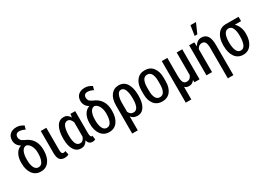

<svg xmlns="http://www.w3.org/2000/svg" viewBox="-4 -1753 4041 2926"><g transform="rotate(-30 2016.5 -290.5)"><path d="M86.4 -620.6Q86.4 -688 128.2 -726.3Q169.9 -764.6 245.6 -764.6Q276.4 -764.6 305.9 -754.4Q335.4 -744.1 366.7 -724.1L349.6 -660.2Q330.1 -671.9 302.7 -680.7Q275.4 -689.5 247.6 -689.5Q215.8 -689.5 198.7 -671.9Q181.6 -654.3 181.6 -622.6Q181.6 -595.2 196.5 -573.2Q211.4 -551.3 254.4 -532.2Q342.8 -497.1 386.7 -429Q430.7 -360.8 430.7 -261.7V-249Q430.7 -132.3 379.2 -61.3Q327.6 9.8 234.9 9.8Q141.6 9.8 89.6 -60.8Q37.6 -131.3 37.6 -247.1V-259.8Q37.6 -348.1 72.3 -408.4Q106.9 -468.8 161.1 -483.9L162.6 -489.3Q126 -510.7 106.2 -544.4Q86.4 -578.1 86.4 -620.6ZM135.7 -251Q135.7 -168 160.2 -116.5Q184.6 -64.9 234.9 -64.9Q284.2 -64.9 308.8 -116.7Q333.5 -168.5 333.5 -251V-263.7Q333.5 -331.5 306.6 -383.5Q279.8 -435.5 235.4 -447.8Q185.5 -447.8 160.6 -395.5Q135.7 -343.3 135.7 -263.7Z M635.7 -527.8V-139.6Q635.7 -97.7 645 -82Q654.3 -66.4 672.4 -66.4Q683.1 -66.4 690.7 -68.6Q698.2 -70.8 709.5 -76.2L724.1 -8.8Q705.6 2.4 689 6.3Q672.4 10.3 650.4 10.3Q594.2 10.3 565.9 -25.6Q537.6 -61.5 537.6 -143.1V-527.8Z M1144 -527.8V-147.5Q1144 -103 1151.4 -86.2Q1158.7 -69.3 1172.9 -69.3Q1175.8 -69.3 1178.2 -70.1Q1180.7 -70.8 1183.1 -72.3L1192.4 -2.9Q1180.2 4.4 1168.9 7.3Q1157.7 10.3 1143.1 10.3Q1109.4 10.3 1087.9 -7.1Q1066.4 -24.4 1055.7 -63Q1035.6 -26.4 1007.8 -8.1Q980 10.3 941.4 10.3Q861.3 10.3 818.6 -59.1Q775.9 -128.4 775.9 -247.6V-257.8Q775.9 -387.2 818.6 -462.6Q861.3 -538.1 942.4 -538.1Q979 -538.1 1005.6 -520.8Q1032.2 -503.4 1051.3 -470.2L1052.7 -470.7L1059.6 -527.8ZM873.5 -247.6Q873.5 -162.1 895 -113.5Q916.5 -64.9 965.8 -64.9Q994.6 -64.9 1013.9 -82.5Q1033.2 -100.1 1045.9 -133.8V-147.5V-387.7Q1032.7 -422.9 1013.4 -442.4Q994.1 -461.9 966.8 -461.9Q918 -461.9 895.8 -406.2Q873.5 -350.6 873.5 -257.8Z M1289.1 -620.6Q1289.1 -688 1330.8 -726.3Q1372.6 -764.6 1448.2 -764.6Q1479 -764.6 1508.5 -754.4Q1538.1 -744.1 1569.3 -724.1L1552.2 -660.2Q1532.7 -671.9 1505.4 -680.7Q1478 -689.5 1450.2 -689.5Q1418.5 -689.5 1401.4 -671.9Q1384.3 -654.3 1384.3 -622.6Q1384.3 -595.2 1399.2 -573.2Q1414.1 -551.3 1457 -532.2Q1545.4 -497.1 1589.4 -429Q1633.3 -360.8 1633.3 -261.7V-249Q1633.3 -132.3 1581.8 -61.3Q1530.3 9.8 1437.5 9.8Q1344.2 9.8 1292.2 -60.8Q1240.2 -131.3 1240.2 -247.1V-259.8Q1240.2 -348.1 1274.9 -408.4Q1309.6 -468.8 1363.8 -483.9L1365.2 -489.3Q1328.6 -510.7 1308.8 -544.4Q1289.1 -578.1 1289.1 -620.6ZM1338.4 -251Q1338.4 -168 1362.8 -116.5Q1387.2 -64.9 1437.5 -64.9Q1486.8 -64.9 1511.5 -116.7Q1536.1 -168.5 1536.1 -251V-263.7Q1536.1 -331.5 1509.3 -383.5Q1482.4 -435.5 1438 -447.8Q1388.2 -447.8 1363.3 -395.5Q1338.4 -343.3 1338.4 -263.7Z M2097.7 -247.6Q2097.7 -127.9 2055.4 -59.1Q2013.2 9.8 1933.6 9.8Q1897.5 9.8 1870.6 -3.2Q1843.8 -16.1 1824.7 -41.5L1823.2 -41V203.1H1725.1V-285.6H1726.1L1725.1 -287.6Q1725.1 -406.7 1775.4 -472.4Q1825.7 -538.1 1911.1 -538.1Q2002.9 -538.1 2050.3 -463.1Q2097.7 -388.2 2097.7 -257.8ZM2000 -257.8Q2000 -351.1 1978.3 -406.5Q1956.5 -461.9 1908.2 -461.9Q1865.2 -461.9 1844.2 -408.4Q1823.2 -355 1823.2 -281.7V-124Q1835.4 -95.2 1855.7 -80.1Q1876 -64.9 1906.7 -64.9Q1955.6 -64.9 1977.8 -113.8Q2000 -162.6 2000 -247.6Z M2174.8 -297.4Q2174.8 -404.8 2226.1 -471.4Q2277.3 -538.1 2370.1 -538.1Q2463.4 -538.1 2514.6 -471.4Q2565.9 -404.8 2565.9 -297.4V-230Q2565.9 -121.6 2514.9 -55.9Q2463.9 9.8 2371.1 9.8Q2277.3 9.8 2226.1 -56.2Q2174.8 -122.1 2174.8 -230ZM2272.9 -230Q2272.9 -155.8 2296.4 -110.4Q2319.8 -64.9 2371.1 -64.9Q2420.9 -64.9 2444.6 -110.6Q2468.3 -156.2 2468.3 -230V-297.4Q2468.3 -370.6 2444.3 -416.3Q2420.4 -461.9 2370.1 -461.9Q2319.3 -461.9 2296.1 -416.3Q2272.9 -370.6 2272.9 -297.4Z M2765.1 -528.3V-222.7Q2765.1 -130.4 2784.2 -97.9Q2803.2 -65.4 2841.3 -65.4Q2875.5 -65.4 2896.7 -82.3Q2918 -99.1 2929.7 -132.3V-528.3H3027.3V0H2937.5L2934.6 -38.6L2933.1 -39.1Q2916.5 -14.6 2893.6 -2.2Q2870.6 10.3 2841.3 10.3Q2816.9 10.3 2798.3 3.4Q2779.8 -3.4 2765.1 -19.5V203.1H2667.5V-528.3Z M3238.8 -528.3 3244.1 -456.5H3245.6Q3265.6 -495.1 3296.1 -516.6Q3326.7 -538.1 3366.2 -538.1Q3434.1 -538.1 3470 -488.8Q3505.9 -439.5 3505.9 -325.2V202.6H3407.7V-324.7Q3407.7 -400.9 3389.4 -431.4Q3371.1 -461.9 3332 -461.9Q3302.7 -461.9 3282 -446.5Q3261.2 -431.2 3247.1 -402.3V0H3148.9V-528.3ZM3320.3 -783.7H3416.5L3340.3 -609.9H3293Z M4018.6 -451.7H3908.7Q3945.3 -417 3966.3 -366.7Q3987.3 -316.4 3987.3 -254.9V-242.2Q3987.3 -132.3 3936.5 -61.3Q3885.7 9.8 3795.4 9.8Q3701.7 9.8 3650.4 -63.2Q3599.1 -136.2 3599.1 -256.8V-270Q3599.1 -385.7 3650.4 -457Q3701.7 -528.3 3794.4 -528.3H4018.6ZM3697.3 -256.8Q3697.3 -170.4 3720.7 -117.7Q3744.1 -64.9 3795.4 -64.9Q3843.8 -64.9 3866.7 -117.9Q3889.6 -170.9 3889.6 -256.8V-270Q3889.6 -350.6 3866.5 -401.1Q3843.3 -451.7 3794.4 -451.7Q3744.1 -451.7 3720.7 -400.9Q3697.3 -350.1 3697.3 -270Z"/></g></svg>

Font: Franco
Style: Regular
Weight: 400
Designer: Google
Version: Version 1.200311; 2013